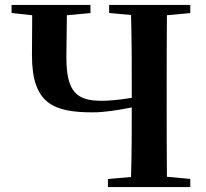

<svg xmlns="http://www.w3.org/2000/svg" viewBox="-20 -761 839 781"><path d="M512 0H754V-33L659 -42C658 -143 658 -245 658 -346V-394C658 -497 658 -599 659 -699L754 -708V-741H424V-708L513 -700C516 -598 516 -496 516 -394V-363C467 -355 424 -351 394 -351C292 -351 250 -386 250 -529L252 -699L348 -708V-741H27V-708L111 -699L110 -536C110 -339 198 -304 357 -304C405 -304 461 -313 516 -324C516 -230 516 -135 513 -41L419 -33V0Z"/></svg>

Font: GenRyuMin2 TW B
Style: Regular
Weight: 700
Version: Version 2.100;PS 2.1;hotconv 16.6.51;makeotf.lib2.5.65220 DE